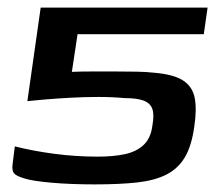

<svg xmlns="http://www.w3.org/2000/svg" viewBox="-20 -480 572 505"><path d="M491 -147Q484 -96 466 -66Q448 -36 417 -20.5Q386 -5 340 0Q294 5 229 5Q166 5 115 0.5Q64 -4 43 -11Q23 -17 17 -24Q11 -31 13 -47.5Q15 -64 19 -95Q66 -83 122.5 -75.5Q179 -68 237 -68Q278 -68 308.5 -74.5Q339 -81 358 -99Q377 -117 381 -151Q386 -179 380.5 -194Q375 -209 357.5 -215.5Q340 -222 307 -222Q276 -225 239 -225Q202 -225 166 -223Q130 -221 100 -218.5Q70 -216 52 -214L87 -460H526L516 -390H184L169 -291Q192 -292 222 -292Q252 -292 282 -292Q312 -292 339 -291.5Q366 -291 382 -289Q435 -285 460.5 -269Q486 -253 492 -223Q498 -193 491 -147Z"/></svg>

Font: Genos SemiBold
Style: Italic
Weight: 600
Italic angle: -8°
Version: Version 1.010